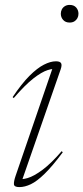

<svg xmlns="http://www.w3.org/2000/svg" viewBox="-20 -753 340 783"><path d="M43.5 -35.5 200 -491.5 214 -470Q199 -475 174.5 -467.2Q150 -459.5 115.8 -432.8Q81.5 -406 36 -353L31.5 -357Q68.5 -412 100.2 -443.8Q132 -475.5 159 -489.2Q186 -503 208 -503Q224.5 -503 229 -495.5Q233.5 -488 227.5 -470.5L65.5 -5L52.5 -24Q67.5 -19.5 93 -27Q118.5 -34.5 153.5 -60.5Q188.5 -86.5 231.5 -136.5L236 -132Q194 -75.5 162.2 -44.5Q130.5 -13.5 105.8 -1.8Q81 10 59 10Q37.5 10 36.8 -1.8Q36 -13.5 43.5 -35.5ZM228 -697Q228 -706.5 232.2 -714.8Q236.5 -723 244.8 -728Q253 -733 264 -733Q281.5 -733 290.8 -722.2Q300 -711.5 300 -697Q300 -687.5 295.8 -679.2Q291.5 -671 283.5 -666Q275.5 -661 264 -661Q247 -661 237.5 -671.8Q228 -682.5 228 -697Z"/></svg>

Font: Newsreader 60pt ExtraLight
Style: Italic
Weight: 250
Italic angle: -17°
Designer: Hugues Gentile
Foundry: Production Type
Version: Version 1.003